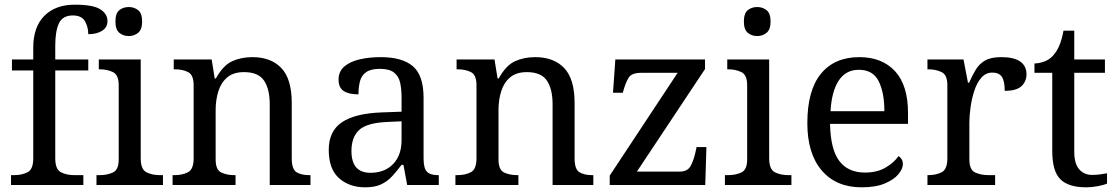

<svg xmlns="http://www.w3.org/2000/svg" viewBox="-20 -790 4771 820"><path d="M27 0V-42H40Q74 -42 98 -54.5Q122 -67 122 -114V-489H31V-536H122V-586Q122 -675 169.5 -722.5Q217 -770 299 -770Q377 -770 408 -750.5Q439 -731 439 -700Q439 -673 416 -658.5Q393 -644 357 -644Q357 -674 343 -699Q329 -724 291 -724Q248 -724 232 -691Q216 -658 216 -595V-536H357V-489H216V-114Q216 -67 240 -54.5Q264 -42 298 -42H336V0Z M530 -636Q506 -636 489.5 -650Q473 -664 473 -698Q473 -733 489.5 -746.5Q506 -760 530 -760Q553 -760 570 -746.5Q587 -733 587 -698Q587 -664 570 -650Q553 -636 530 -636ZM392 0V-42H405Q438 -42 462.5 -53.5Q487 -65 487 -109V-426Q487 -470 462.5 -482Q438 -494 405 -494H402V-536H581V-114Q581 -67 605 -54.5Q629 -42 663 -42H676V0Z M717 0V-42H725Q759 -42 783 -54.5Q807 -67 807 -114V-426Q807 -470 783.5 -482Q760 -494 727 -494H722V-536H884L897 -455H902Q933 -511 971.5 -528.5Q1010 -546 1058 -546Q1137 -546 1181.5 -499.5Q1226 -453 1226 -350V-114Q1226 -67 1246.5 -54.5Q1267 -42 1301 -42H1306V0H1132V-345Q1132 -410 1107.5 -446Q1083 -482 1022 -482Q977 -482 950.5 -459.5Q924 -437 912.5 -400Q901 -363 901 -320V-109Q901 -65 924.5 -53.5Q948 -42 981 -42H986V0Z M1539 10Q1472 10 1428 -29Q1384 -68 1384 -150Q1384 -230 1440.5 -268Q1497 -306 1612 -310L1695 -313V-373Q1695 -409 1689 -436.5Q1683 -464 1663 -480Q1643 -496 1602 -496Q1564 -496 1544 -482Q1524 -468 1517.5 -443.5Q1511 -419 1511 -387Q1469 -387 1447.5 -401.5Q1426 -416 1426 -450Q1426 -485 1450.5 -506Q1475 -527 1516 -536.5Q1557 -546 1606 -546Q1698 -546 1743.5 -507Q1789 -468 1789 -373V-114Q1789 -72 1803 -57Q1817 -42 1851 -42H1854V0H1719L1703 -86H1695Q1674 -58 1654 -36.5Q1634 -15 1607.5 -2.5Q1581 10 1539 10ZM1562 -52Q1623 -52 1659 -89.5Q1695 -127 1695 -191V-272L1631 -269Q1546 -265 1513.5 -234.5Q1481 -204 1481 -145Q1481 -52 1562 -52Z M1925 0V-42H1933Q1967 -42 1991 -54.5Q2015 -67 2015 -114V-426Q2015 -470 1991.5 -482Q1968 -494 1935 -494H1930V-536H2092L2105 -455H2110Q2141 -511 2179.5 -528.5Q2218 -546 2266 -546Q2345 -546 2389.5 -499.5Q2434 -453 2434 -350V-114Q2434 -67 2454.5 -54.5Q2475 -42 2509 -42H2514V0H2340V-345Q2340 -410 2315.5 -446Q2291 -482 2230 -482Q2185 -482 2158.5 -459.5Q2132 -437 2120.5 -400Q2109 -363 2109 -320V-109Q2109 -65 2132.5 -53.5Q2156 -42 2189 -42H2194V0Z M2584 0V-40L2874 -479H2718Q2678 -479 2665 -458.5Q2652 -438 2641 -398L2640 -394H2598L2608 -536H2991V-495L2700 -57H2882Q2917 -57 2930 -82Q2943 -107 2950 -139L2955 -162H2997L2992 0Z M3214 -636Q3190 -636 3173.5 -650Q3157 -664 3157 -698Q3157 -733 3173.5 -746.5Q3190 -760 3214 -760Q3237 -760 3254 -746.5Q3271 -733 3271 -698Q3271 -664 3254 -650Q3237 -636 3214 -636ZM3076 0V-42H3089Q3122 -42 3146.5 -53.5Q3171 -65 3171 -109V-426Q3171 -470 3146.5 -482Q3122 -494 3089 -494H3086V-536H3265V-114Q3265 -67 3289 -54.5Q3313 -42 3347 -42H3360V0Z M3660 10Q3551 10 3489.5 -62Q3428 -134 3428 -264Q3428 -404 3486 -475Q3544 -546 3650 -546Q3747 -546 3802.5 -486Q3858 -426 3858 -307V-261H3525Q3527 -152 3564.5 -102.5Q3602 -53 3674 -53Q3726 -53 3762.5 -74.5Q3799 -96 3817 -123Q3824 -120 3830 -111Q3836 -102 3836 -89Q3836 -69 3817 -46Q3798 -23 3759 -6.5Q3720 10 3660 10ZM3757 -315Q3757 -395 3732.5 -443.5Q3708 -492 3648 -492Q3593 -492 3562.5 -446.5Q3532 -401 3527 -315Z M3941 0V-42H3944Q3978 -42 4002 -54.5Q4026 -67 4026 -114V-426Q4026 -470 4001.5 -482Q3977 -494 3944 -494H3941V-536H4095L4114 -437H4119Q4132 -467 4147 -492Q4162 -517 4187 -531.5Q4212 -546 4256 -546Q4311 -546 4337.5 -527Q4364 -508 4364 -473Q4364 -442 4342.5 -422Q4321 -402 4271 -402Q4271 -443 4259 -461.5Q4247 -480 4218 -480Q4190 -480 4171 -458Q4152 -436 4141 -402Q4130 -368 4125 -331.5Q4120 -295 4120 -266V-109Q4120 -65 4144.5 -53.5Q4169 -42 4202 -42H4230V0Z M4619 10Q4543 10 4508.5 -24.5Q4474 -59 4474 -145V-479H4398V-519Q4416 -519 4438 -526.5Q4460 -534 4476 -551Q4493 -569 4504 -595Q4515 -621 4522 -659H4568V-536H4699V-479H4568V-142Q4568 -91 4589 -67Q4610 -43 4644 -43Q4662 -43 4677 -45Q4692 -47 4708 -50V-6Q4695 0 4669 5Q4643 10 4619 10Z"/></svg>

Font: Noto Serif Dives Akuru
Style: Regular
Weight: 400
Designer: Fernando Caro
Foundry: Fernando Caro
Version: Version 2.000; ttfautohint (v1.8.4.7-5d5b)